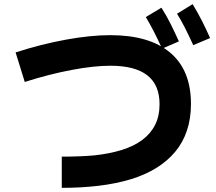

<svg xmlns="http://www.w3.org/2000/svg" viewBox="-20 -867 1040 923"><path d="M277 36V-114Q322 -114 360 -115.5Q398 -117 433 -120Q507 -128 565 -146Q623 -164 663.5 -194Q704 -224 725.5 -266.5Q747 -309 747 -366Q747 -459 688 -505Q629 -551 511 -551Q431 -551 323 -530.5Q215 -510 99 -473L55 -615Q179 -655 297.5 -676.5Q416 -698 510 -698Q698 -698 798 -614Q898 -530 898 -367Q898 -297 878.5 -239Q859 -181 821.5 -136.5Q784 -92 730.5 -59Q677 -26 607.5 -5Q538 16 455 26Q372 36 277 36ZM759 -633Q737 -682 718.5 -717.5Q700 -753 681 -785L756 -830Q781 -791 801.5 -749.5Q822 -708 840 -668ZM909 -650Q887 -698 869 -733.5Q851 -769 831 -801L906 -847Q931 -806 951.5 -765.5Q972 -725 990 -684Z"/></svg>

Font: Murecho Thin
Style: Bold
Weight: 700
Version: Version 1.010